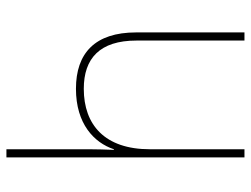

<svg xmlns="http://www.w3.org/2000/svg" viewBox="-114 -686 800 613"><g transform="rotate(-90 286.5 -380.0)"><path d="M116 -496V-760H90V0H116V-302C116 -446 194 -513 309 -513C406 -513 463 -462 463 -345V0H489V-346C489 -477 423 -538 309 -538C197 -538 137 -480 116 -417H114C115 -446 116 -466 116 -496Z"/></g></svg>

Font: Noto Sans Sinhala Thin
Style: Regular
Weight: 100
Designer: Jelle Bosma - Monotype Design Team
Foundry: Monotype Imaging Inc.
Version: Version 2.006